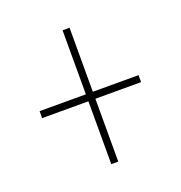

<svg xmlns="http://www.w3.org/2000/svg" viewBox="-92 -663 584 620"><g transform="rotate(-20 199.5 -353.0)"><path d="M212 -363V-583H188V-363H29V-339H188V-123H212V-339H369V-363Z"/></g></svg>

Font: Noto Sans Arabic UI XCn Th
Style: Regular
Weight: 100
Width: 2
Designer: Monotype Design Team, Nadine Chahine and Nizar Qandah
Foundry: Monotype Imaging Inc.
Version: Version 2.010